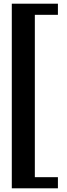

<svg xmlns="http://www.w3.org/2000/svg" viewBox="-20 -820 364 1040"><path d="M43.9 200V-800H293.7V-739.7H168.7V139.7H293.7V200Z"/></svg>

Font: Big Shoulders Display SC Thin
Style: Regular
Weight: 100
Designer: Patric King
Foundry: XO Type Co
Version: Version 2.002